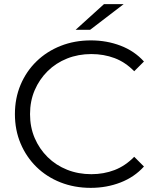

<svg xmlns="http://www.w3.org/2000/svg" viewBox="-20 -901 759 927"><path d="M418 6Q339 6 272 -20.5Q205 -47 156 -95Q107 -143 79.5 -208Q52 -273 52 -350Q52 -427 79.5 -492Q107 -557 156.5 -605Q206 -653 273 -679.5Q340 -706 419 -706Q495 -706 562 -680.5Q629 -655 675 -604L628 -557Q585 -601 533 -620.5Q481 -640 421 -640Q358 -640 304 -618.5Q250 -597 210 -557.5Q170 -518 147.5 -465.5Q125 -413 125 -350Q125 -287 147.5 -234.5Q170 -182 210 -142.5Q250 -103 304 -81.5Q358 -60 421 -60Q481 -60 533 -80Q585 -100 628 -144L675 -97Q629 -46 562 -20Q495 6 418 6ZM345 -757 482 -881H577L415 -757Z"/></svg>

Font: Modern
Style: Small
Weight: 400
Designer: Julieta Ulanovsky
Foundry: Julieta Ulanovsky
Version: Version 8.000